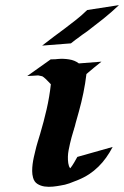

<svg xmlns="http://www.w3.org/2000/svg" viewBox="-20 -720 480 743"><path d="M135.3 -201.7Q149.4 -249 160.4 -296.9Q171.4 -344.7 176.8 -394Q169.9 -400.9 163.3 -408Q156.7 -415 149.4 -420.9Q145.5 -423.8 143.6 -424.8Q140.1 -425.3 134.5 -426.8Q128.9 -428.2 127.4 -428.2Q116.7 -427.7 106.4 -426.8Q96.2 -425.8 85.4 -425.8L174.8 -489.3H174.3Q171.9 -489.3 172.6 -489.3Q173.3 -489.3 175.3 -489.7L176.3 -490.2Q179.7 -490.2 185.1 -490.5Q190.4 -490.7 193.8 -490.7L203.6 -491.7Q225.1 -493.7 247.1 -490.2Q269.5 -486.8 285.2 -474.6L372.6 -481.4Q357.9 -469.7 343.3 -457.8Q328.6 -445.8 314.5 -433.6Q310.1 -396.5 302.7 -360.6Q295.4 -324.7 285.2 -288.1L273.4 -246.1Q272.9 -245.1 272.2 -241.7Q271.5 -238.3 270.5 -234.6Q269.5 -231 268.6 -227.8Q267.6 -224.6 267.1 -223.6Q267.1 -222.7 266.8 -222.2Q266.6 -221.7 266.6 -221.2Q266.6 -219.2 265.6 -218.3V-217.8Q265.6 -217.3 265.4 -216.8Q265.1 -216.3 265.1 -215.8Q264.6 -215.3 264.6 -214.8Q264.2 -214.4 264.2 -213.4L256.8 -188Q250.5 -164.6 245.6 -139.2Q240.7 -113.8 244.1 -88.9Q245.1 -84 246.6 -78.4Q248 -72.8 252 -68.8Q260.3 -79.6 267.1 -91.3Q273.9 -103 279.3 -112.8L416 -151.4Q404.3 -128.9 390.6 -109.9Q377 -90.8 360.8 -75Q344.7 -59.1 325.2 -46.1Q305.7 -33.2 281.7 -23.4Q265.6 -16.6 248.5 -10.5Q231.4 -4.4 213.9 -2Q201.2 0.5 184.6 2.2Q168 3.9 152.6 1.7Q137.2 -0.5 124.8 -8.3Q112.3 -16.1 107.9 -32.7Q104.5 -44.9 104.5 -58.3Q104.5 -71.8 106.2 -85Q107.9 -98.1 110.8 -111.3Q113.8 -124.5 116.7 -136.2Q120.6 -153.3 125.5 -169.4Q130.4 -185.5 135.3 -201.7ZM440.4 -700.2Q411.1 -672.4 380.6 -647.9Q350.1 -623.5 317.9 -599.1L298.3 -585.4L288.6 -578.1Q279.8 -571.8 271.2 -565.4Q262.7 -559.1 254.4 -552.2L143.1 -543.5Q165 -561 187.3 -577.4Q209.5 -593.8 231.7 -610.4Q253.9 -627 275.6 -644.3Q297.4 -661.6 317.4 -681.2Z"/></svg>

Font: Autopia Bold Italic
Style: Bold Italic
Weight: 700
Italic angle: -104°
Designer: Antoine Gelgon
Foundry: Antoine Gelgon
Version: V.1.0